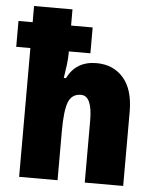

<svg xmlns="http://www.w3.org/2000/svg" viewBox="-59 -805 686 851"><g transform="rotate(5 284.5 -380.0)"><path d="M229 -760V-688H325V-573H229V-562Q229 -542 225.5 -513Q222 -484 217 -454H227Q265 -532 356 -532Q431 -532 476 -480.5Q521 -429 521 -330V0H350V-275Q350 -386 300 -386Q259 -386 244 -348Q229 -310 229 -219V0H58V-573H-5V-688H58V-760Z"/></g></svg>

Font: Noto Sans Myanmar UI Condensed Black
Style: Regular
Weight: 900
Width: 3
Designer: Monotype Design Team
Foundry: Monotype Imaging Inc.
Version: Version 2.103; ttfautohint (v1.8.4.7-5d5b)